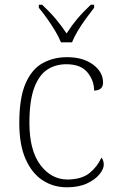

<svg xmlns="http://www.w3.org/2000/svg" viewBox="-20 -786 497 816"><path d="M264 10Q207 10 161.5 -19.5Q116 -49 89 -109.5Q62 -170 62 -263Q62 -370 88.5 -431Q115 -492 161 -517.5Q207 -543 265 -543Q333 -543 375.5 -511.5Q418 -480 418 -435Q418 -402 380 -401Q380 -444 351.5 -478.5Q323 -513 262 -513Q215 -513 180 -489.5Q145 -466 125 -411.5Q105 -357 105 -264Q105 -147 151.5 -85Q198 -23 268 -23Q328 -24 361 -51Q394 -78 411 -116Q421 -105 421 -86Q421 -68 403 -45.5Q385 -23 350 -6.5Q315 10 264 10ZM239 -606Q230 -629 214 -655.5Q198 -682 179.5 -708Q161 -734 145 -753V-766H159Q194 -733 217 -705.5Q240 -678 263 -644Q285 -678 308 -705.5Q331 -733 366 -766H380V-753Q365 -734 346 -708Q327 -682 311 -655.5Q295 -629 286 -606Z"/></svg>

Font: Noto Serif Tamil ExtraLight
Style: Regular
Weight: 200
Designer: Indian Type Foundry, Tom Grace, and the Monotype Design Team
Foundry: Monotype Imaging Inc.
Version: Version 2.004; ttfautohint (v1.8.4.7-5d5b)